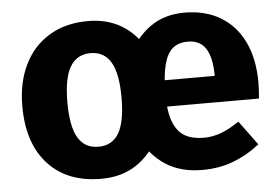

<svg xmlns="http://www.w3.org/2000/svg" viewBox="-45 -608 997 685"><g transform="rotate(-5 454.0 -265.5)"><path d="M291.8 -548Q399.6 -548 464.6 -473.2Q529.6 -398.4 549.8 -266.4Q533 -176.2 500.4 -113.5Q467.8 -50.8 415.8 -17Q363.8 16.8 291.4 16.8Q170.2 16.8 101.6 -57.8Q33 -132.4 33 -266Q33 -350.4 64.3 -414.1Q95.6 -477.8 154 -512.9Q212.4 -548 291.8 -548ZM291.8 -433.2Q242.8 -433.2 218.6 -392.5Q194.4 -351.8 194.4 -266Q194.4 -178.8 218.4 -138.4Q242.4 -98 291.4 -98Q340.4 -98 364.4 -138.4Q388.4 -178.8 388.4 -266.4Q388.4 -351.8 364.4 -392.5Q340.4 -433.2 291.8 -433.2ZM637.6 -548Q712.2 -548 766.6 -515.6Q821 -483.2 850.3 -422.2Q879.6 -361.2 879.6 -276Q879.6 -251.8 876.4 -219.4H531.6L530.4 -313.8H726.2V-320.4Q725.6 -379.8 705.3 -411.8Q685 -443.8 640.8 -443.8Q607.8 -443.8 587.1 -426.7Q566.4 -409.6 555.9 -370.2Q545.4 -330.8 545.4 -263.8Q545.4 -200 560.1 -163.4Q574.8 -126.8 601.7 -112Q628.6 -97.2 668.6 -97.2Q700.6 -97.2 730.8 -108.5Q761 -119.8 796 -143.8L860 -57Q817.2 -22.6 765.9 -2.9Q714.6 16.8 654.4 16.8Q576 16.8 522.6 -18Q469.2 -52.8 437.6 -114.1Q406 -175.4 388.4 -262.8Q402 -347 432.6 -410.7Q463.2 -474.4 514.5 -511.2Q565.8 -548 637.6 -548Z"/></g></svg>

Font: Firava
Style: Regular
Weight: 400
Designer: Carrois Corporate & Edenspiekermann AG
Foundry: Greg Finn Gibson
Version: Version 5.000